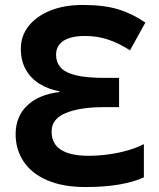

<svg xmlns="http://www.w3.org/2000/svg" viewBox="-20 -744 640 774"><path d="M325 10Q234 10 171 -17Q108 -44 75.5 -92.5Q43 -141 43 -203Q43 -274 89.5 -318.5Q136 -363 220 -373V-376Q175 -384 139.5 -406Q104 -428 84 -463.5Q64 -499 64 -547Q64 -599 95 -638.5Q126 -678 182 -701Q238 -724 313 -724Q399 -724 456.5 -706.5Q514 -689 566 -653L504 -541Q465 -567 420 -583Q375 -599 323 -599Q266 -599 236 -579.5Q206 -560 206 -523Q206 -494 223.5 -473Q241 -452 284 -441Q327 -430 404 -430H460V-312H397Q303 -312 245.5 -288.5Q188 -265 188 -214Q188 -164 226 -140Q264 -116 337 -116Q376 -116 416.5 -121.5Q457 -127 494 -137.5Q531 -148 560 -163V-29Q518 -10 459.5 0Q401 10 325 10Z"/></svg>

Font: Noto Sans Mono
Style: Bold
Weight: 700
Designer: Monotype Design Team
Foundry: Monotype Imaging Inc.
Version: Version 2.014